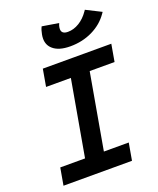

<svg xmlns="http://www.w3.org/2000/svg" viewBox="-168 -1036 937 1137"><g transform="rotate(-20 301.0 -468.0)"><path d="M31.7 0 50.8 -108.4H207L291 -585H134.8L153.8 -693.4H585.4L566.4 -585H409.7L325.7 -108.4H482.4L463.4 0ZM353.5 -761.7Q279.3 -761.7 243.7 -794.4Q215.8 -819.3 215.8 -859.4Q215.8 -871.6 218.3 -884.8Q223.1 -912.1 232.9 -931.2L337.4 -914.1Q331.1 -900.9 329.6 -890.1Q328.6 -884.3 328.6 -878.9Q328.6 -847.2 369.1 -847.2Q405.3 -847.2 440.2 -868.4Q475.1 -889.6 501.5 -928.2L506.8 -936L601.6 -888.2L595.2 -878.9Q557.1 -823.7 493.4 -792.7Q429.7 -761.7 353.5 -761.7Z"/></g></svg>

Font: CaskaydiaCove NFP SemiBold
Style: Italic
Weight: 600
Italic angle: -10°
Designer: Aaron Bell
Foundry: Saja Typeworks
Version: Version 2111.001; VTT 6.35;Nerd Fonts 3.1.1